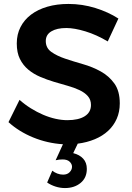

<svg xmlns="http://www.w3.org/2000/svg" viewBox="-20 -726 668 973"><path d="M212 -518Q212 -483 240 -463Q268 -443 309.5 -429Q351 -415 400 -401Q449 -387 490.5 -364Q532 -341 559.5 -303Q587 -265 587 -202Q587 -159 571.5 -124Q556 -89 528 -63Q500 -37 460.5 -20.5Q421 -4 374 2L351 50Q383 58 401.5 78Q420 98 420 130Q420 175 388.5 201Q357 227 309 227Q285 227 261.5 219.5Q238 212 219 199L245 139Q256 148 270.5 153.5Q285 159 300 159Q321 159 333 146.5Q345 134 345 119Q345 105 333 93.5Q321 82 297 82Q289 82 279.5 83Q270 84 262 86L299 5Q220 0 148 -29.5Q76 -59 23 -107L79 -220Q106 -196 136.5 -177Q167 -158 198.5 -144.5Q230 -131 261.5 -124Q293 -117 321 -117Q378 -117 409.5 -137Q441 -157 441 -194Q441 -221 425 -239Q409 -257 382.5 -269.5Q356 -282 322 -291.5Q288 -301 253 -311.5Q218 -322 184 -336.5Q150 -351 123.5 -373Q97 -395 81 -427Q65 -459 65 -506Q65 -552 84 -589Q103 -626 137.5 -652Q172 -678 220 -692Q268 -706 327 -706Q397 -706 463 -685.5Q529 -665 580 -632L526 -516Q469 -550 413 -567Q357 -584 316 -584Q268 -584 240 -567Q212 -550 212 -518Z"/></svg>

Font: QuotatisMedium
Style: Regular
Weight: 500
Designer: Julieta Ulanovsky
Foundry: Quotatis-Medium
Version: Version 4.000;PS 004.000;hotconv 1.0.88;makeotf.lib2.5.64775